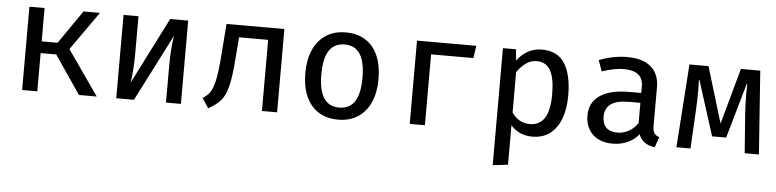

<svg xmlns="http://www.w3.org/2000/svg" viewBox="-46 -788 5015 1241"><g transform="rotate(5 2461.5 -167.0)"><path d="M201 0H102.6V-540.5H201V-324.1H304.1L453.8 -540.5H560.5L384.1 -290.3L586.7 0H471.3L302.1 -248.2H201Z M1132.8 -540.5V0H1035.9V-240Q1035.9 -348.7 1049.7 -434.4L828.2 0H713.3V-540.5H810.3V-301Q810.3 -247.2 806.7 -194.6Q803.1 -142.1 796.9 -108.2L1015.9 -540.5Z M1756.9 -540.5V0H1658.5V-461.5H1469.7L1459.5 -331.3Q1450.8 -209.7 1435.4 -146.4Q1420 -83.1 1392.3 -50Q1364.6 -16.9 1310.8 12.8L1269.2 -50.3Q1299 -69.2 1315.6 -92.6Q1332.3 -115.9 1344.9 -169.7Q1357.4 -223.6 1365.1 -326.7L1381.5 -540.5Z M2391.3 -270.8Q2391.3 -186.2 2363.8 -122.3Q2336.4 -58.5 2282.8 -22.8Q2229.2 12.8 2153.8 12.8Q2077.4 12.8 2024.1 -21.8Q1970.8 -56.4 1943.6 -120Q1916.4 -183.6 1916.4 -269.7Q1916.4 -354.4 1944.1 -418.2Q1971.8 -482.1 2025.4 -517.7Q2079 -553.3 2154.9 -553.3Q2231.3 -553.3 2284.4 -518.7Q2337.4 -484.1 2364.4 -420.8Q2391.3 -357.4 2391.3 -270.8ZM2020.5 -269.7Q2020.5 -166.2 2053.6 -115.9Q2086.7 -65.6 2153.8 -65.6Q2221 -65.6 2254.1 -116.2Q2287.2 -166.7 2287.2 -270.8Q2287.2 -374.4 2254.1 -424.6Q2221 -474.9 2154.9 -474.9Q2087.7 -474.9 2054.1 -424.6Q2020.5 -374.4 2020.5 -269.7Z M2715.9 -460V0H2617.4V-540.5H3002.1L2990.3 -460Z M3622.1 -270.8Q3622.1 -187.2 3598.7 -123.3Q3575.4 -59.5 3528.5 -23.3Q3481.5 12.8 3413.8 12.8Q3326.7 12.8 3273.3 -48.7V207.2L3174.9 219V-540.5H3259.5L3266.7 -467.7Q3296.9 -509.2 3337.9 -531.3Q3379 -553.3 3426.2 -553.3Q3529.2 -553.3 3575.6 -479.7Q3622.1 -406.2 3622.1 -270.8ZM3273.3 -392.8V-131.3Q3293.8 -100.5 3323.8 -83.6Q3353.8 -66.7 3389.7 -66.7Q3453.8 -66.7 3485.9 -116.7Q3517.9 -166.7 3517.9 -270.8Q3517.9 -375.9 3489.2 -425.9Q3460.5 -475.9 3401 -475.9Q3362.1 -475.9 3329.7 -452.6Q3297.4 -429.2 3273.3 -392.8Z M4188.7 -124.1Q4188.7 -92.8 4198.7 -77.7Q4208.7 -62.6 4231.3 -55.4L4208.2 12.3Q4127.7 2.1 4103.6 -63.1Q4074.9 -26.2 4030.5 -6.7Q3986.2 12.8 3932.8 12.8Q3879 12.8 3839.2 -7.9Q3799.5 -28.7 3778.2 -66.7Q3756.9 -104.6 3756.9 -154.9Q3756.9 -239 3822.8 -284.4Q3888.7 -329.7 4012.3 -329.7H4090.8V-370.8Q4090.8 -424.6 4058.7 -449.2Q4026.7 -473.8 3965.6 -473.8Q3936.9 -473.8 3900 -466.9Q3863.1 -460 3823.6 -446.2L3798.5 -517.9Q3892.3 -553.3 3980.5 -553.3Q4083.1 -553.3 4135.9 -506.7Q4188.7 -460 4188.7 -375.9ZM4090.8 -134.9V-265.6H4019Q3936.4 -265.6 3899 -237.7Q3861.5 -209.7 3861.5 -157.4Q3861.5 -109.7 3886.4 -85.4Q3911.3 -61 3960.5 -61Q3998.5 -61 4033.3 -80.5Q4068.2 -100 4090.8 -134.9Z M4844.6 -540.5 4883.1 0H4790.8L4771.8 -251.3Q4767.2 -314.4 4767.2 -382.6Q4767.2 -402.1 4768.2 -445.1H4764.1L4662.6 -90.3H4571.3L4458.5 -445.1H4454.4Q4456.4 -414.4 4456.4 -372.8Q4456.4 -318.5 4452.8 -251.8L4439 0H4347.7L4385.1 -540.5H4508.7L4618.5 -177.4L4719 -540.5Z"/></g></svg>

Font: Fira Code Fixed Retina
Style: Regular
Weight: 450
Monospace: yes
Designer: Carrois Corporate, Edenspiekermann AG, Nikita Prokopov
Foundry: Carrois Corporate, Edenspiekermann AG, Nikita Prokopov
Version: Version 5.002